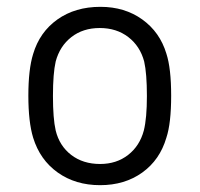

<svg xmlns="http://www.w3.org/2000/svg" viewBox="-20 -534 585 562"><path d="M273 8Q201 8 149 -29Q97 -66 77 -131Q63 -177 63 -254Q63 -331 77 -376Q96 -440 148 -477Q200 -514 274 -514Q345 -514 396.5 -477Q448 -440 467 -377Q481 -334 481 -254Q481 -173 467 -131Q448 -66 396.5 -29Q345 8 273 8ZM273 -54Q321 -54 355 -80.5Q389 -107 401 -152Q410 -188 410 -253Q410 -319 402 -354Q390 -399 355.5 -425.5Q321 -452 272 -452Q223 -452 189 -425.5Q155 -399 143 -354Q135 -319 135 -253Q135 -187 143 -152Q154 -107 188.5 -80.5Q223 -54 273 -54Z"/></svg>

Font: LinhAnh
Style: Regular
Weight: 400
Designer: Jeremy Tribby
Foundry: Tribby Type
Version: Version 1.408